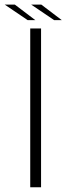

<svg xmlns="http://www.w3.org/2000/svg" viewBox="-22 -796 339 816"><path d="M106.5 0H152.5V-675H106.5ZM208 -710.5H240.5L153.5 -776.5H110.5ZM95.5 -710.5H128L41 -776.5H-2Z"/></svg>

Font: Anybody Expanded ExtraLight
Style: Regular
Weight: 250
Width: 7
Version: Version 1.113;gftools[0.9.25]